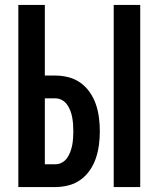

<svg xmlns="http://www.w3.org/2000/svg" viewBox="-20 -755 640 775"><path d="M439 0V-735H546V0ZM54 0V-735H161V-450H204Q231 -450 257.5 -443Q284 -436 306 -420Q328 -404 343.5 -381Q359 -358 367.5 -332.5Q376 -307 379.5 -279.5Q383 -252 383 -225Q383 -198 379.5 -171Q376 -144 367.5 -118Q359 -92 343.5 -69Q328 -46 306 -30Q284 -14 257.5 -7Q231 0 204 0ZM161 -92H204Q218 -92 230.5 -99Q243 -106 251 -117.5Q259 -129 264 -142.5Q269 -156 271.5 -169.5Q274 -183 275 -197Q276 -211 276 -225Q276 -239 275 -253Q274 -267 271.5 -281Q269 -295 264 -308Q259 -321 251 -332.5Q243 -344 230.5 -351Q218 -358 204 -358H161Z"/></svg>

Font: Iosevka Curly SmBdEx
Style: Regular
Weight: 600
Width: 7
Monospace: yes
Designer: Belleve Invis
Foundry: Belleve Invis
Version: Version 11.1.0; ttfautohint (v1.8.3)